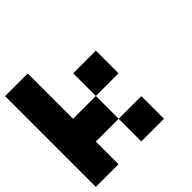

<svg xmlns="http://www.w3.org/2000/svg" viewBox="-177 -898 1076 1076"><g transform="rotate(-45 360.5 -360.0)"><path d="M179.7 -360.4Q240.2 -360.4 360.4 -360.4Q360.4 -299.8 360.4 -179.7Q299.8 -179.7 179.7 -179.7Q179.7 -120.1 179.7 0Q120.1 0 0 0Q0 -240.2 0 -719.7Q59.6 -719.7 179.7 -719.7Q179.7 -599.6 179.7 -360.4ZM360.4 -540Q419.9 -540 540 -540Q540 -480.5 540 -360.4Q480.5 -360.4 360.4 -360.4Q360.4 -419.9 360.4 -540ZM360.4 -179.7Q419.9 -179.7 540 -179.7Q540 -120.1 540 0Q480.5 0 360.4 0Q360.4 -59.6 360.4 -179.7Z"/></g></svg>

Font: Pixelfont
Style: 5 px
Weight: 400
Designer: Eugene Lysy
Version: Version 1.0.2 (beta)